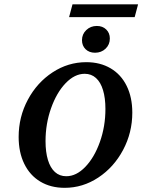

<svg xmlns="http://www.w3.org/2000/svg" viewBox="-20 -876 672 907"><path d="M68.1 -229.1Q68.1 -323.9 111.6 -405Q155 -486.1 228.4 -534.2Q301.7 -582.3 387.6 -582.3Q453.3 -582.3 502.6 -553.2Q551.9 -524.1 578.4 -470.2Q605 -416.3 605 -344Q605 -249.2 561.3 -167.4Q517.7 -85.7 444.3 -37.2Q370.9 11.3 285.5 11.3Q219.4 11.3 170.3 -18.2Q121.2 -47.6 94.7 -102Q68.1 -156.3 68.1 -229.1ZM478 -361.2Q478 -413 466.7 -450.2Q455.5 -487.5 433.5 -507.4Q411.6 -527.4 380 -527.4Q332.7 -527.4 290 -483Q247.4 -438.6 221.3 -364.9Q195.1 -291.3 195.1 -209.4Q195.1 -157.7 206.4 -120.4Q217.7 -83.1 239.6 -63.3Q261.5 -43.5 293.1 -43.5Q340.5 -43.5 383.1 -87.8Q425.7 -132 451.9 -205.5Q478 -278.9 478 -361.2ZM367.3 -686.2Q367.3 -714.7 387.6 -734Q407.9 -753.4 437.5 -753.4Q464.8 -753.4 481.8 -736.7Q498.9 -720.1 498.9 -694.1Q498.9 -665.2 478.7 -646Q458.6 -626.9 429 -626.9Q401.4 -626.9 384.3 -643.5Q367.3 -660.2 367.3 -686.2ZM322.5 -855.6H632.3L616.2 -795.2H306.4Z"/></svg>

Font: Playfair Micro SmCond SmLight
Style: Italic
Weight: 360
Width: 4
Italic angle: -15.6°
Designer: Claus Eggers Sørensen
Foundry: Claus Eggers Sørensen
Version: Version 2.203;Glyphs 3.3 (3326)